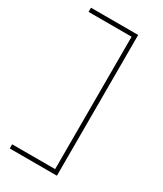

<svg xmlns="http://www.w3.org/2000/svg" viewBox="-224 -913 912 1075"><g transform="rotate(30 232.5 -375.0)"><path d="M31 -830H316V-803H31ZM31 53H316V80H31ZM309 80V-830H336V80Z"/></g></svg>

Font: Solide Mirage
Style: Mono
Weight: 400
Width: 6
Designer: Jérémy Landes
Foundry: Velvetyne Type Foundry
Version: Version 1.1